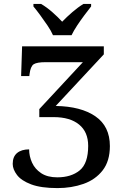

<svg xmlns="http://www.w3.org/2000/svg" viewBox="-20 -951 643 982"><path d="M251 -771Q241 -794 223 -820.5Q205 -847 186 -873Q167 -899 151 -918V-931H190Q219 -914 247.5 -889Q276 -864 298 -840Q321 -864 350 -889Q379 -914 407 -931H446V-918Q431 -899 411.5 -873Q392 -847 374.5 -820.5Q357 -794 346 -771ZM274 11Q190 11 139.5 -8Q89 -27 67 -56Q45 -85 45 -113Q45 -150 67.5 -168.5Q90 -187 129 -187Q129 -152 144 -119Q159 -86 191 -65Q223 -44 273 -44Q344 -44 387.5 -79.5Q431 -115 431 -205Q431 -276 384.5 -314Q338 -352 254 -352H181V-393L404 -633H214Q169 -633 152.5 -622.5Q136 -612 131 -571L130 -562H88L93 -714H511V-673L265 -409Q394 -407 468 -356Q542 -305 542 -204Q542 -127 505 -79.5Q468 -32 407 -10.5Q346 11 274 11Z"/></svg>

Font: NotoSerif-Regular
Style: Regular
Weight: 400
Designer: Monotype Design Team
Foundry: Monotype Imaging Inc.
Version: Version 2.007; ttfautohint (v1.8) -l 8 -r 50 -G 200 -x 14 -D